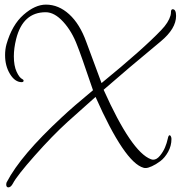

<svg xmlns="http://www.w3.org/2000/svg" viewBox="-20 -701 783 832"><path d="M728 -661Q743 -661 743 -632Q743 -577 677 -522Q532 -402 429 -312Q550 -42 634 -11Q637 -10 639.5 -9.5Q642 -9 644 -9Q659 -9 673 -26Q687 -43 695 -62Q703 -81 707 -100Q710 -115 715 -115Q718 -115 720.5 -110Q723 -105 723 -99Q723 -69 708.5 -43Q694 -17 674.5 -2.5Q655 12 638 19.5Q621 27 613 27Q610 27 607 27Q604 27 602 26Q520 3 394 -281L273 -173Q207 -113 130 -26Q53 61 36 94Q27 111 16 111Q12 111 9.5 108Q7 105 7 99Q7 97 7.5 93.5Q8 90 10 87Q70 -28 247 -192Q297 -239 383 -310Q328 -472 315 -503Q292 -565 254 -606.5Q216 -648 178 -648Q79 -648 50 -532Q40 -492 40 -457Q40 -416 52 -390Q64 -364 77 -358Q81 -356 82 -353Q83 -350 81 -347.5Q79 -345 74 -345Q45 -345 23.5 -380Q2 -415 2 -462Q2 -487 8 -509Q32 -593 82 -637Q132 -681 179 -681Q234 -681 280 -639Q326 -597 354 -519L420 -341Q601 -489 679 -571Q710 -603 719 -634Q720 -637 720.5 -642Q721 -647 721 -651Q721 -655 723 -658Q725 -661 728 -661ZM427 -319H426V-318Z"/></svg>

Font: Bilbo Swash Caps
Style: Regular
Weight: 400
Designer: Robert E. Leuschke
Foundry: Robert E. Leuschke
Version: Version 1.003